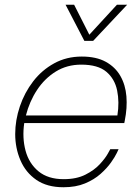

<svg xmlns="http://www.w3.org/2000/svg" viewBox="-20 -778 591 808"><path d="M247 10Q178 10 133 -21Q88 -52 66 -103.5Q44 -155 44 -214Q44 -272 63.5 -330Q83 -388 119.5 -435.5Q156 -483 208 -511.5Q260 -540 324 -540Q385 -540 425 -518Q465 -496 486.5 -458.5Q508 -421 512 -372.5Q516 -324 505 -270L503 -260H82Q73 -198 87.5 -144Q102 -90 142 -57Q182 -24 248 -24Q302 -24 339.5 -43Q377 -62 400 -87Q423 -112 433.5 -131Q444 -150 444 -150H479Q479 -150 471.5 -134Q464 -118 447 -94Q430 -70 403 -46Q376 -22 337.5 -6Q299 10 247 10ZM89 -292H474Q483 -348 473 -397Q463 -446 427.5 -476Q392 -506 322 -506Q262 -506 215 -477Q168 -448 136 -399.5Q104 -351 89 -292ZM372 -606H335L256 -758H292L362 -620H345L472 -758H515Z"/></svg>

Font: Be Vietnam Pro Variable Thin
Style: Italic
Weight: 100
Italic angle: -12°
Designer: Lam Bao, Tony Le, Vietanh Nguyen
Foundry: Yellow Type Foundry
Version: Version 1.002